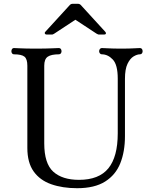

<svg xmlns="http://www.w3.org/2000/svg" viewBox="-20 -979 793 1011"><path d="M386 12Q309 12 249.5 -9Q190 -30 157 -76.5Q124 -123 124 -200V-633Q124 -668 109 -680.5Q94 -693 53 -693Q47 -693 43.5 -698Q40 -703 40 -709Q40 -716 43.5 -721Q47 -726 53 -726Q61 -726 88 -724.5Q115 -723 169 -723Q222 -723 252.5 -724.5Q283 -726 290 -726Q297 -726 300.5 -721Q304 -716 304 -709Q304 -703 300.5 -698Q297 -693 290 -693Q250 -693 231.5 -680.5Q213 -668 213 -633V-224Q213 -118 260.5 -75Q308 -32 396 -32Q501 -32 550.5 -92.5Q600 -153 600 -277V-565Q600 -638 574 -665.5Q548 -693 516 -693Q510 -693 506 -698Q502 -703 502 -709Q502 -716 506 -721Q510 -726 516 -726Q527 -726 550.5 -724.5Q574 -723 619 -723Q662 -723 684.5 -724.5Q707 -726 717 -726Q724 -726 727.5 -721Q731 -716 731 -709Q731 -703 727.5 -698Q724 -693 717 -693Q702 -693 683.5 -682Q665 -671 651.5 -643Q638 -615 638 -564V-262Q638 -181 613.5 -119.5Q589 -58 533.5 -23Q478 12 386 12ZM226 -797Q219 -797 216.5 -802Q214 -807 219 -812L348 -953Q354 -959 363 -959H390Q399 -959 405 -953L534 -812Q539 -807 537.5 -802Q536 -797 528 -797H502Q498 -797 495 -798.5Q492 -800 488 -802L377 -875L266 -802Q262 -800 259.5 -798.5Q257 -797 252 -797Z"/></svg>

Font: Zen Old Mincho
Style: Regular
Weight: 400
Designer: Yoshimichi Ohira
Foundry: Positype
Version: Version 1.001